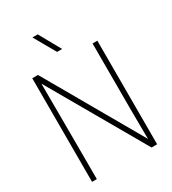

<svg xmlns="http://www.w3.org/2000/svg" viewBox="-237 -1131 1119 1252"><g transform="rotate(-30 323.0 -505.0)"><path d="M568 0H526L112 -720L113 -484Q113 -381 113.5 -260.5Q114 -140 114 0H78V-780H121L534 -60Q533 -100 533 -159Q533 -218 532 -296V-780H568ZM342 -848H304L212 -1010H252Z"/></g></svg>

Font: Tanohe Sans ExtraLight
Style: Regular
Weight: 250
Designer: Village Type and Design LLC & Cristiano Sobral
Foundry: Cooper Hewitt Smithsonian Design Museum
Version: Version 1.00;September 29, 2021;FontCreator 13.0.0.2655 64-b